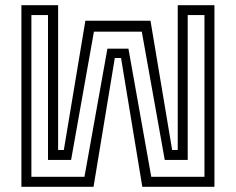

<svg xmlns="http://www.w3.org/2000/svg" viewBox="-20 -720 909 740"><path d="M62.5 -700H204V-142H226L309 -640H560L643.5 -142H665V-700H806.5V0H528.5L446.5 -496.5H422.5L340.5 0H62.5ZM101 -662V-38.5H305.5L394 -532.5H475L563 -38.5H768V-662H703.5V-103.5H615L526.5 -598H342L254 -103.5H165V-662Z"/></svg>

Font: Tourney
Style: Regular
Weight: 400
Designer: Tyler Finck
Foundry: Etcetera Type Co
Version: Version 1.015